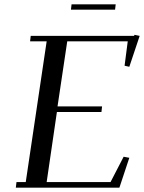

<svg xmlns="http://www.w3.org/2000/svg" viewBox="-20 -868 666 888"><path d="M53.2 0 56.2 -25.9H99.1L195.8 -676.8H119.1L122.1 -702.1H600.1L602.1 -707L626 -702.1L578.1 -559.1L556.2 -564L570.8 -676.8H291L246.1 -376H452.1L449.2 -350.1H243.2L195.8 -25.9H491.2L551.8 -143.1L578.1 -138.2L532.2 0ZM308.1 -823.2 311 -848.1H515.1L512.2 -823.2Z"/></svg>

Font: Dehuti
Style: Bold-Italic
Weight: 700
Version: Version 1.2